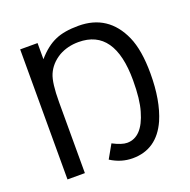

<svg xmlns="http://www.w3.org/2000/svg" viewBox="-133 -874 1006 1017"><g transform="rotate(-20 370.0 -366.0)"><path d="M82 -733H180V-642Q230 -700 284 -723Q334 -745 414 -745Q582 -745 652 -588Q687 -509 687 -377Q687 -225 643 -123Q582 13 446 13Q381 13 323 -24L366 -100Q416 -74 446 -74Q532 -74 569 -204Q588 -267 588 -375Q588 -664 385 -664Q324 -664 275 -637Q221 -605 199 -553Q180 -508 180 -400V0H82Z"/></g></svg>

Font: MongolianScript
Style: Regular
Weight: 400
Designer: Bolorsoft LLC, NUM
Foundry: Bolorsoft LLC
Version: Version 3.2